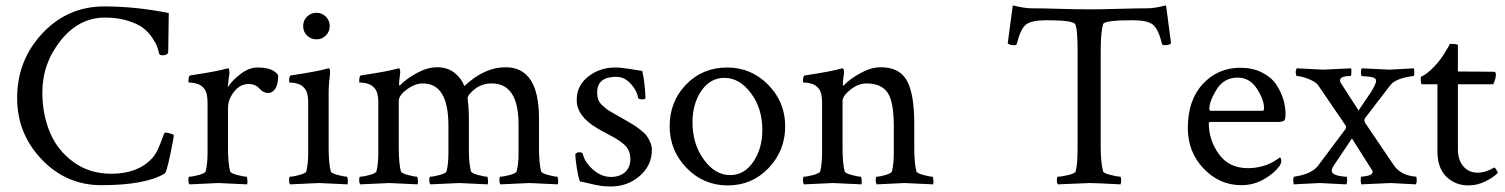

<svg xmlns="http://www.w3.org/2000/svg" viewBox="-20 -675 5534 706"><path d="M619.1 -178.7Q619.1 -168 605.5 -104Q591.8 -40 585.9 -37.1Q514.6 5.9 352.5 5.9Q223.6 5.9 133.3 -88.9Q43 -183.6 43 -314.5Q43 -453.1 135.7 -552.2Q228.5 -651.4 363.3 -651.4Q478.5 -651.4 600.6 -627Q598.6 -496.1 598.6 -486.3Q598.6 -471.7 578.1 -471.7Q568.4 -471.7 565.4 -476.6Q562.5 -489.3 558.1 -502.4Q553.7 -515.6 539.6 -536.6Q525.4 -557.6 505.4 -572.8Q485.4 -587.9 448.7 -599.1Q412.1 -610.4 366.2 -610.4Q270.5 -610.4 203.1 -525.9Q135.7 -441.4 135.7 -335Q135.7 -255.9 163.1 -189.5Q190.4 -123 249.5 -79.6Q308.6 -36.1 389.6 -36.1Q486.3 -36.1 539.1 -92.8Q552.7 -107.4 563 -131.3Q573.2 -155.3 578.6 -171.4Q584 -187.5 586.9 -187.5Q592.8 -187.5 601.1 -185.5Q609.4 -183.6 614.3 -181.6Z M926.8 -426.8Q984.4 -426.8 1002.9 -398.4Q1002.9 -364.3 992.2 -348.6Q981.4 -333 965.8 -333Q948.2 -333 933.6 -349.6Q918.9 -366.2 893.6 -366.2Q863.3 -366.2 840.8 -337.9Q818.4 -309.6 818.4 -278.3V-131.8Q818.4 -75.2 826.2 -44.9Q828.1 -38.1 852.1 -31.7Q876 -25.4 885.7 -25.4Q888.7 -25.4 889.6 -13.7Q890.6 -2 888.7 2.9Q791 -2 783.2 -2Q777.3 -2 676.8 2.9Q672.9 -1 672.9 -13.2Q672.9 -25.4 676.8 -25.4Q688.5 -25.4 711.4 -31.7Q734.4 -38.1 736.3 -44.9Q743.2 -73.2 743.2 -113.3V-297.9Q743.2 -335.9 729.5 -350.6Q719.7 -362.3 705.6 -366.7Q691.4 -371.1 682.1 -371.1Q672.9 -371.1 672.9 -373Q672.9 -396.5 678.7 -397.5Q782.2 -413.1 813.5 -422.9Q814.5 -422.9 816.4 -423.3Q818.4 -423.8 818.4 -423.8Q822.3 -423.8 823.2 -415.5Q824.2 -407.2 823.2 -403.3L817.4 -354.5Q835 -380.9 865.7 -403.8Q896.5 -426.8 926.8 -426.8Z M1108.9 -544.4Q1094.7 -558.6 1094.7 -579.1Q1094.7 -599.6 1108.9 -613.8Q1123 -627.9 1143.6 -627.9Q1164.1 -627.9 1178.2 -613.8Q1192.4 -599.6 1192.4 -579.1Q1192.4 -558.6 1178.2 -544.4Q1164.1 -530.3 1143.6 -530.3Q1123 -530.3 1108.9 -544.4ZM1188.5 -131.8Q1188.5 -75.2 1196.3 -44.9Q1198.2 -38.1 1221.7 -31.7Q1245.1 -25.4 1254.9 -25.4Q1257.8 -25.4 1258.8 -13.7Q1259.8 -2 1257.8 2.9Q1160.2 -2 1153.3 -2Q1146.5 -2 1046.9 2.9Q1043 -1 1043 -13.2Q1043 -25.4 1046.9 -25.4Q1058.6 -25.4 1081.5 -31.7Q1104.5 -38.1 1106.4 -44.9Q1113.3 -73.2 1113.3 -113.3V-297.9Q1113.3 -335.9 1099.6 -350.6Q1089.8 -362.3 1075.7 -366.7Q1061.5 -371.1 1052.2 -371.1Q1043 -371.1 1043 -373Q1043 -396.5 1048.8 -397.5Q1152.3 -413.1 1183.6 -422.9L1185.5 -423.8Q1187.5 -423.8 1188.5 -423.8Q1192.4 -423.8 1193.4 -415.5Q1194.3 -407.2 1193.4 -403.3Q1188.5 -364.3 1188.5 -333Z M1586.9 -427.7Q1626 -427.7 1651.9 -406.7Q1677.7 -385.7 1687.5 -358.4Q1760.7 -427.7 1838.9 -427.7Q1961.9 -427.7 1961.9 -240.2V-131.8Q1961.9 -75.2 1969.7 -44.9Q1971.7 -38.1 1995.1 -31.7Q2018.6 -25.4 2028.3 -25.4Q2031.2 -25.4 2032.2 -13.7Q2033.2 -2 2031.2 2.9Q1933.6 -2 1926.8 -2Q1920.9 -2 1820.3 2.9Q1816.4 -1 1816.4 -13.2Q1816.4 -25.4 1820.3 -25.4Q1832 -25.4 1855 -31.7Q1877.9 -38.1 1879.9 -44.9Q1886.7 -73.2 1886.7 -107.4V-217.8Q1886.7 -368.2 1788.1 -368.2Q1752 -368.2 1725.6 -347.2Q1699.2 -326.2 1699.2 -312.5L1700.2 -308.6Q1700.2 -304.7 1700.2 -303.7Q1704.1 -279.3 1704.1 -233.4V-123Q1704.1 -75.2 1711.9 -44.9Q1713.9 -38.1 1737.3 -31.7Q1760.7 -25.4 1770.5 -25.4Q1773.4 -25.4 1774.4 -13.7Q1775.4 -2 1773.4 2.9Q1675.8 -2 1668.9 -2Q1663.1 -2 1562.5 2.9Q1558.6 -1 1558.6 -13.2Q1558.6 -25.4 1562.5 -25.4Q1574.2 -25.4 1597.2 -31.7Q1620.1 -38.1 1622.1 -44.9Q1628.9 -73.2 1628.9 -113.3V-212.9Q1628.9 -368.2 1535.2 -368.2Q1505.9 -368.2 1476.1 -346.2Q1446.3 -324.2 1446.3 -303.7V-131.8Q1446.3 -75.2 1454.1 -44.9Q1456.1 -38.1 1479.5 -31.7Q1502.9 -25.4 1512.7 -25.4Q1515.6 -25.4 1516.6 -13.7Q1517.6 -2 1515.6 2.9Q1418 -2 1411.1 -2Q1405.3 -2 1304.7 2.9Q1300.8 -1 1300.8 -13.2Q1300.8 -25.4 1304.7 -25.4Q1316.4 -25.4 1339.4 -31.7Q1362.3 -38.1 1364.3 -44.9Q1371.1 -73.2 1371.1 -113.3V-297.9Q1371.1 -335.9 1357.4 -350.6Q1347.7 -362.3 1333.5 -366.7Q1319.3 -371.1 1310.1 -371.1Q1300.8 -371.1 1300.8 -373Q1300.8 -396.5 1306.6 -397.5Q1410.2 -413.1 1441.4 -422.9Q1442.4 -422.9 1444.3 -423.3Q1446.3 -423.8 1446.3 -423.8Q1450.2 -423.8 1451.2 -415.5Q1452.1 -407.2 1451.2 -403.3Q1447.3 -376 1447.3 -364.3Q1447.3 -360.4 1449.2 -360.4Q1450.2 -360.4 1452.1 -362.3Q1474.6 -385.7 1513.2 -406.7Q1551.8 -427.7 1586.9 -427.7Z M2242.2 -426.8Q2263.7 -426.8 2296.4 -421.4Q2329.1 -416 2341.8 -414.1Q2351.6 -369.1 2353.5 -314.5Q2353.5 -309.6 2340.8 -309.6Q2327.1 -309.6 2326.2 -316.4Q2321.3 -343.8 2298.3 -368.2Q2275.4 -392.6 2246.1 -392.6Q2175.8 -392.6 2175.8 -335Q2175.8 -320.3 2179.7 -309.1Q2183.6 -297.9 2194.8 -287.6Q2206.1 -277.3 2211.9 -272.9Q2217.8 -268.6 2237.8 -257.3Q2257.8 -246.1 2262.7 -243.2Q2266.6 -241.2 2285.6 -230Q2304.7 -218.8 2312.5 -213.9Q2320.3 -209 2335.4 -197.3Q2350.6 -185.5 2357.4 -176.3Q2364.3 -167 2370.6 -152.8Q2377 -138.7 2377 -124Q2377 -66.4 2332 -27.8Q2287.1 10.7 2226.6 10.7Q2206.1 10.7 2189 8.3Q2171.9 5.9 2148.4 0Q2125 -5.9 2112.3 -7.8Q2106.4 -23.4 2101.1 -56.6Q2095.7 -89.8 2095.7 -109.4Q2103.5 -115.2 2107.4 -115.2Q2122.1 -115.2 2123 -109.4Q2128.9 -80.1 2159.7 -52.2Q2190.4 -24.4 2226.6 -24.4Q2257.8 -24.4 2277.8 -41.5Q2297.9 -58.6 2297.9 -90.8Q2297.9 -107.4 2291.5 -121.6Q2285.2 -135.7 2271 -147Q2256.8 -158.2 2244.6 -165.5Q2232.4 -172.9 2210 -184.6Q2187.5 -196.3 2176.8 -203.1Q2100.6 -247.1 2100.6 -307.6Q2100.6 -360.4 2143.1 -393.6Q2185.5 -426.8 2242.2 -426.8Z M2643.6 -388.7Q2591.8 -388.7 2559.1 -341.3Q2526.4 -293.9 2526.4 -225.6Q2526.4 -145.5 2567.9 -88.4Q2609.4 -31.2 2665 -31.2Q2716.8 -31.2 2750 -80.1Q2783.2 -128.9 2783.2 -197.3Q2783.2 -276.4 2741.2 -332.5Q2699.2 -388.7 2643.6 -388.7ZM2654.3 -426.8Q2742.2 -426.8 2804.7 -363.3Q2867.2 -299.8 2867.2 -210.9Q2867.2 -121.1 2806.2 -57.1Q2745.1 6.8 2656.2 6.8Q2567.4 6.8 2504.9 -57.1Q2442.4 -121.1 2442.4 -210.9Q2442.4 -301.8 2502.9 -364.3Q2563.5 -426.8 2654.3 -426.8Z M3218.8 -427.7Q3287.1 -427.7 3314.5 -378.9Q3341.8 -330.1 3341.8 -220.7V-131.8Q3341.8 -75.2 3349.6 -44.9Q3351.6 -38.1 3375 -31.7Q3398.4 -25.4 3408.2 -25.4Q3411.1 -25.4 3412.1 -13.7Q3413.1 -2 3411.1 2.9Q3313.5 -2 3306.6 -2Q3304.7 -2 3204.1 2.9Q3200.2 -1 3200.2 -13.2Q3200.2 -25.4 3204.1 -25.4Q3215.8 -25.4 3236.8 -31.7Q3257.8 -38.1 3259.8 -44.9Q3266.6 -73.2 3266.6 -113.3V-210.9Q3266.6 -301.8 3243.2 -335Q3219.7 -368.2 3167 -368.2Q3135.7 -368.2 3106.9 -345.2Q3078.1 -322.3 3078.1 -303.7V-131.8Q3078.1 -75.2 3085.9 -44.9Q3087.9 -38.1 3111.3 -31.7Q3134.8 -25.4 3144.5 -25.4Q3147.5 -25.4 3148.4 -13.7Q3149.4 -2 3147.5 2.9Q3049.8 -2 3043 -2Q3037.1 -2 2936.5 2.9Q2932.6 -1 2932.6 -13.2Q2932.6 -25.4 2936.5 -25.4Q2948.2 -25.4 2971.2 -31.7Q2994.1 -38.1 2996.1 -44.9Q3002.9 -73.2 3002.9 -113.3V-297.9Q3002.9 -335.9 2989.3 -350.6Q2979.5 -362.3 2965.3 -366.7Q2951.2 -371.1 2941.9 -371.1Q2932.6 -371.1 2932.6 -373Q2932.6 -396.5 2938.5 -397.5Q3042 -413.1 3073.2 -422.9Q3074.2 -422.9 3076.2 -423.3Q3078.1 -423.8 3078.1 -423.8Q3082 -423.8 3083 -415.5Q3084 -407.2 3083 -403.3Q3079.1 -376 3079.1 -364.3Q3079.1 -360.4 3081.1 -360.4Q3082 -360.4 3084 -362.3Q3106.4 -385.7 3145 -406.7Q3183.6 -427.7 3218.8 -427.7Z M4200.2 -644.5Q4224.6 -644.5 4267.6 -655.3L4286.1 -515.6Q4279.3 -508.8 4262.7 -508.8Q4253.9 -508.8 4252.9 -513.7Q4239.3 -568.4 4219.2 -584.5Q4199.2 -600.6 4143.6 -600.6Q4040 -600.6 4036.1 -585.9Q4027.3 -554.7 4027.3 -488.3V-135.7Q4027.3 -79.1 4036.1 -44.9Q4038.1 -38.1 4063.5 -31.7Q4088.9 -25.4 4098.6 -25.4Q4102.5 -25.4 4102.5 -10.7Q4102.5 -2.9 4100.6 2.9Q4002.9 -2 3987.3 -2Q3982.4 -2 3870.1 2.9Q3866.2 -1 3866.2 -11.7Q3866.2 -25.4 3870.1 -25.4Q3882.8 -25.4 3907.7 -31.2Q3932.6 -37.1 3935.5 -44.9Q3942.4 -71.3 3942.4 -131.8V-485.4Q3942.4 -570.3 3933.6 -585.9Q3925.8 -600.6 3828.1 -600.6Q3772.5 -600.6 3752.4 -584.5Q3732.4 -568.4 3718.8 -513.7Q3717.8 -508.8 3709 -508.8Q3692.4 -508.8 3685.5 -515.6L3704.1 -655.3Q3747.1 -644.5 3771.5 -644.5Q3808.6 -644.5 3875.5 -642.6Q3942.4 -640.6 3985.4 -640.6Q4028.3 -640.6 4095.7 -642.6Q4163.1 -644.5 4200.2 -644.5Z M4531.2 -389.6Q4480.5 -389.6 4453.6 -346.2Q4426.8 -302.7 4426.8 -274.4Q4426.8 -267.6 4432.6 -267.6H4623Q4627.9 -267.6 4627.9 -277.3Q4627.9 -308.6 4601.6 -349.1Q4575.2 -389.6 4531.2 -389.6ZM4541 -425.8Q4585.9 -425.8 4620.1 -408.7Q4654.3 -391.6 4672.4 -364.7Q4690.4 -337.9 4698.7 -310.1Q4707 -282.2 4707 -254.9Q4707 -235.4 4701.2 -231Q4695.3 -226.6 4678.7 -226.6H4432.6Q4424.8 -226.6 4424.8 -221.7Q4424.8 -160.2 4461.9 -108.4Q4499 -56.6 4569.3 -56.6Q4589.8 -56.6 4608.4 -60.5Q4627 -64.5 4640.1 -69.8Q4653.3 -75.2 4662.6 -80.6Q4671.9 -85.9 4678.7 -90.8L4685.5 -95.7Q4691.4 -95.7 4691.4 -83Q4691.4 -75.2 4685.5 -65.4Q4666 -38.1 4627.9 -16.1Q4589.8 5.9 4544.9 5.9Q4463.9 5.9 4405.8 -55.2Q4347.7 -116.2 4347.7 -204.1Q4347.7 -306.6 4402.8 -366.2Q4458 -425.8 4541 -425.8Z M4744.1 -410.2Q4746.1 -419.9 4748 -423.8Q4842.8 -418.9 4845.7 -418.9Q4847.7 -418.9 4948.2 -423.8Q4949.2 -419.9 4949.2 -412.1Q4949.2 -395.5 4946.3 -395.5Q4907.2 -395.5 4907.2 -378.9Q4907.2 -375 4912.1 -367.2L4975.6 -268.6Q4982.4 -279.3 4996.1 -299.3Q5009.8 -319.3 5018.1 -331.5Q5026.4 -343.8 5033.2 -357.4Q5040 -371.1 5040 -377.9Q5040 -386.7 5028.8 -390.1Q5017.6 -393.6 5003.4 -394Q4989.3 -394.5 4987.3 -395.5Q4984.4 -396.5 4984.4 -411.1Q4984.4 -419.9 4987.3 -423.8Q5086.9 -418.9 5089.8 -418.9Q5092.8 -418.9 5178.7 -423.8Q5180.7 -414.1 5180.7 -410.2Q5180.7 -395.5 5177.7 -395.5Q5113.3 -387.7 5092.8 -362.3L4999 -240.2Q4997.1 -237.3 4997.1 -233.4Q4997.1 -228.5 5000 -222.7L5104.5 -68.4Q5130.9 -29.3 5186.5 -25.4Q5189.5 -25.4 5189.5 -11.7Q5189.5 -2 5185.5 2.9Q5094.7 -2 5093.8 -2Q5090.8 -2 4985.4 2.9Q4983.4 -6.8 4983.4 -9.8Q4983.4 -25.4 4986.3 -25.4Q5027.3 -28.3 5027.3 -43Q5027.3 -44.9 5025.4 -48.8L4951.2 -166L4883.8 -65.4Q4877 -54.7 4877 -46.9Q4877 -29.3 4925.8 -25.4Q4928.7 -25.4 4930.7 -25.4Q4933.6 -25.4 4933.6 -10.7Q4933.6 -1 4929.7 2.9Q4835 -2 4832 -2Q4830.1 -2 4737.3 2.9Q4735.4 -4.9 4735.4 -10.7Q4735.4 -25.4 4739.3 -25.4Q4804.7 -35.2 4827.1 -66.4L4928.7 -202.1Q4928.7 -203.1 4929.2 -205.1Q4929.7 -207 4929.7 -208Q4929.7 -210 4927.7 -213.9L4827.1 -361.3Q4818.4 -374 4791 -384.8Q4763.7 -395.5 4747.1 -395.5Z M5265.6 -365.2H5209Q5204.1 -365.2 5204.1 -385.7Q5204.1 -391.6 5205.1 -392.6Q5233.4 -405.3 5266.6 -444.3Q5277.3 -457 5287.6 -473.1Q5297.9 -489.3 5304.7 -501Q5311.5 -512.7 5311.5 -513.7Q5340.8 -513.7 5340.8 -508.8V-412.1Q5366.2 -412.1 5418 -411.6Q5469.7 -411.1 5472.7 -411.1Q5480.5 -411.1 5480.5 -402.3Q5480.5 -384.8 5470.7 -365.2H5340.8V-126Q5340.8 -86.9 5360.8 -63.5Q5380.9 -40 5413.1 -40Q5442.4 -40 5473.6 -58.6Q5476.6 -60.5 5482.4 -50.3Q5488.3 -40 5487.3 -39.1Q5472.7 -23.4 5442.4 -8.3Q5412.1 6.8 5379.9 6.8Q5331.1 6.8 5298.3 -25.4Q5265.6 -57.6 5265.6 -117.2Z"/></svg>

Font: Crimson Text
Style: Roman
Weight: 400
Version: Version 0.13